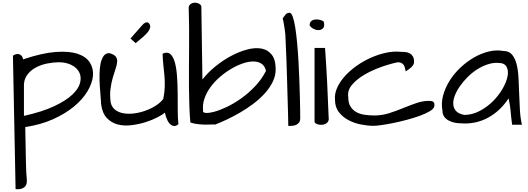

<svg xmlns="http://www.w3.org/2000/svg" viewBox="-20 -926 3886 1413"><path d="M75.2 -515.6Q79.1 -519.5 89.8 -524.4Q100.6 -529.3 112.3 -528.8Q124 -528.3 134.8 -519.5Q145.5 -510.7 150.4 -489.3Q290 -536.1 389.6 -543.5Q489.3 -550.8 551.8 -529.8Q614.3 -508.8 641.6 -465.3Q668.9 -421.9 664.1 -367.7Q659.2 -313.5 623.5 -253.9Q587.9 -194.3 523.9 -141.6Q460 -88.9 369.6 -48.3Q279.3 -7.8 166 8.8Q166 22.5 166.5 51.8Q167 81.1 168 118.2Q168.9 155.3 169.4 196.3Q169.9 237.3 170.9 274.9Q171.9 312.5 173.3 342.8Q174.8 373 176.8 387.7Q182.6 432.6 159.2 451.7Q135.7 470.7 94.7 465.8ZM413.1 -467.8Q375 -467.8 329.1 -459Q283.2 -450.2 243.7 -429.2Q204.1 -408.2 178.7 -372.6Q153.3 -336.9 156.2 -284.2V-73.2Q292 -103.5 378.9 -144.5Q465.8 -185.5 512.2 -229.5Q558.6 -273.4 569.3 -316.4Q580.1 -359.4 563.5 -393.1Q546.9 -426.8 506.8 -447.3Q466.8 -467.8 413.1 -467.8Z M723.6 -162.1Q723.6 -181.6 720.2 -216.8Q716.8 -252 714.4 -293.5Q711.9 -335 712.4 -377.9Q712.9 -420.9 719.7 -455.6Q726.6 -490.2 741.7 -512.7Q756.8 -535.2 785.2 -535.2Q819.3 -525.4 831.5 -509.8Q843.8 -494.1 842.3 -471.7Q840.8 -449.2 830.6 -419.9Q820.3 -390.6 809.6 -353Q798.8 -315.4 793 -270Q787.1 -224.6 794.9 -169.9Q803.7 -134.8 830.6 -115.7Q857.4 -96.7 894.5 -91.3Q931.6 -85.9 974.1 -92.3Q1016.6 -98.6 1056.6 -113.8Q1096.7 -128.9 1129.9 -150.9Q1163.1 -172.9 1181.6 -198.2Q1191.4 -247.1 1192.4 -287.6Q1193.4 -328.1 1190.4 -366.2Q1187.5 -404.3 1182.6 -443.8Q1177.7 -483.4 1176.8 -531.2Q1213.9 -546.9 1235.4 -526.4Q1256.8 -505.9 1268.1 -462.4Q1279.3 -418.9 1283.2 -359.4Q1287.1 -299.8 1287.6 -236.8Q1288.1 -173.8 1288.1 -114.3Q1288.1 -54.7 1293 -12.7Q1266.6 12.7 1237.8 -7.8Q1209 -28.3 1193.4 -96.7Q1177.7 -83 1139.6 -63Q1101.6 -43 1052.2 -27.3Q1002.9 -11.7 948.7 -4.9Q894.5 2 847.7 -9.8Q800.8 -21.5 766.6 -57.1Q732.4 -92.8 723.6 -162.1ZM1024.4 -738.3Q1037.1 -753.9 1048.8 -758.8Q1060.5 -763.7 1068.4 -760.3Q1076.2 -756.8 1081.1 -747.6Q1085.9 -738.3 1085.9 -727.5Q1083 -715.8 1078.6 -706.5Q1074.2 -697.3 1063.5 -684.6Q1052.7 -671.9 1032.2 -653.8Q1011.7 -635.7 978.5 -608.4L940.4 -642.6Z M1562.5 -8.8Q1555.7 -10.7 1538.1 -9.8Q1520.5 -8.8 1496.1 -8.8Q1471.7 -8.8 1441.9 -11.7Q1412.1 -14.6 1380.9 -24.4Q1376 -80.1 1373.5 -146.5Q1371.1 -212.9 1370.6 -285.2Q1370.1 -357.4 1370.6 -433.1Q1371.1 -508.8 1371.6 -582.5Q1372.1 -656.2 1371.6 -725.6Q1371.1 -794.9 1369.1 -855.5Q1365.2 -882.8 1380.4 -894.5Q1395.5 -906.2 1414.6 -906.2Q1433.6 -906.2 1449.2 -896Q1464.8 -885.7 1461.9 -868.2L1469.7 -340.8Q1507.8 -390.6 1563 -435.5Q1618.2 -480.5 1677.7 -512.7Q1737.3 -544.9 1796.9 -561Q1856.4 -577.1 1903.3 -568.8Q1950.2 -560.5 1979.5 -523.9Q2008.8 -487.3 2008.8 -416Q2008.8 -367.2 1986.3 -322.3Q1963.9 -277.3 1926.8 -236.8Q1889.6 -196.3 1842.8 -161.1Q1795.9 -126 1746.1 -97.2Q1696.3 -68.4 1648.4 -45.9Q1600.6 -23.4 1562.5 -8.8ZM1937.5 -404.3Q1929.7 -440.4 1904.8 -457Q1879.9 -473.6 1844.2 -473.6Q1808.6 -473.6 1766.1 -459Q1723.6 -444.3 1680.7 -418.9Q1637.7 -393.6 1598.1 -359.4Q1558.6 -325.2 1529.3 -285.2Q1500 -245.1 1484.9 -201.2Q1469.7 -157.2 1474.6 -113.3Q1469.7 -97.7 1492.7 -95.2Q1515.6 -92.8 1556.2 -103.5Q1596.7 -114.3 1648.4 -138.7Q1700.2 -163.1 1753.4 -200.7Q1806.6 -238.3 1855.5 -289.1Q1904.3 -339.8 1937.5 -404.3Z M2060.5 -791Q2071.3 -805.7 2081.5 -818.8Q2091.8 -832 2111.3 -832Q2124 -832 2134.8 -801.8Q2145.5 -771.5 2153.3 -721.2Q2161.1 -670.9 2167 -606.4Q2172.9 -542 2176.8 -472.7Q2180.7 -403.3 2183.1 -334.5Q2185.5 -265.6 2187 -208.5Q2188.5 -151.4 2189 -110.4Q2189.5 -69.3 2189.5 -54.7Q2189.5 -37.1 2182.1 -26.4Q2174.8 -15.6 2163.6 -9.3Q2152.3 -2.9 2138.2 -1Q2124 1 2111.3 1Q2109.4 1 2106 0.5Q2102.5 0 2101.6 0Q2101.6 -25.4 2100.1 -77.6Q2098.6 -129.9 2096.7 -195.8Q2094.7 -261.7 2092.8 -334.5Q2090.8 -407.2 2088.4 -473.1Q2085.9 -539.1 2083.5 -591.3Q2081.1 -643.6 2080.1 -668.9Q2080.1 -675.8 2077.6 -693.4Q2075.2 -710.9 2072.3 -730.5Q2069.3 -750 2065.9 -767.1Q2062.5 -784.2 2060.5 -791Z M2372.1 -573.2Q2380.9 -453.1 2387.7 -317.9Q2394.5 -182.6 2399.4 -44.9Q2394.5 -25.4 2379.4 -16.6Q2364.3 -7.8 2346.7 -7.3Q2329.1 -6.8 2314 -12.7Q2298.8 -18.6 2294.9 -28.3V-573.2ZM2258.8 -739.3Q2258.8 -761.7 2271.5 -771.5Q2284.2 -781.2 2301.8 -782.7Q2319.3 -784.2 2336.9 -779.3Q2354.5 -774.4 2362.3 -767.6Q2371.1 -735.4 2359.4 -720.7Q2347.7 -706.1 2328.6 -704.6Q2309.6 -703.1 2289.1 -712.9Q2268.6 -722.7 2258.8 -739.3Z M2445.3 -192.4Q2441.4 -237.3 2461.9 -281.7Q2482.4 -326.2 2519 -366.7Q2555.7 -407.2 2605 -441.9Q2654.3 -476.6 2709 -501Q2763.7 -525.4 2819.8 -537.6Q2876 -549.8 2925.8 -544.9Q2944.3 -544.9 2962.9 -543Q2981.4 -541 2995.6 -533.2Q3009.8 -525.4 3018.6 -510.7Q3027.3 -496.1 3027.3 -470.7Q3027.3 -458 3021 -448.2Q3014.6 -438.5 3005.4 -429.7Q2996.1 -420.9 2985.4 -414.1Q2974.6 -407.2 2965.8 -400.4Q2962.9 -414.1 2960 -426.3Q2957 -438.5 2950.7 -447.8Q2944.3 -457 2934.1 -462.4Q2923.8 -467.8 2907.2 -467.8Q2849.6 -456.1 2782.7 -432.1Q2715.8 -408.2 2659.7 -375Q2603.5 -341.8 2569.3 -300.3Q2535.2 -258.8 2543 -210.9Q2543 -168 2559.6 -141.6Q2576.2 -115.2 2603 -100.6Q2629.9 -85.9 2664.6 -81.1Q2699.2 -76.2 2735.4 -76.2Q2791 -76.2 2843.3 -92.8Q2895.5 -109.4 2945.3 -129.9Q2995.1 -150.4 3043 -167Q3090.8 -183.6 3136.7 -183.6Q3144.5 -183.6 3152.8 -182.6Q3161.1 -181.6 3167.5 -177.2Q3173.8 -172.9 3176.3 -164.6Q3178.7 -156.2 3175.8 -141.6Q3170.9 -124 3141.1 -106.4Q3111.3 -88.9 3067.9 -73.2Q3024.4 -57.6 2973.1 -43.9Q2921.9 -30.3 2873.5 -20.5Q2825.2 -10.7 2786.6 -5.4Q2748 0 2729.5 0Q2686.5 0 2636.7 -9.8Q2586.9 -19.5 2544.4 -42Q2502 -64.5 2473.6 -101.1Q2445.3 -137.7 2445.3 -192.4Z M3722.7 -202.1Q3694.3 -158.2 3657.2 -122.6Q3620.1 -86.9 3575.7 -62Q3531.2 -37.1 3479 -25.4Q3426.8 -13.7 3369.1 -18.6Q3348.6 -18.6 3325.2 -23.4Q3301.8 -28.3 3281.7 -39.1Q3261.7 -49.8 3249 -67.4Q3236.3 -85 3236.3 -111.3Q3225.6 -166 3240.7 -222.2Q3255.9 -278.3 3288.1 -330.6Q3320.3 -382.8 3367.2 -427.2Q3414.1 -471.7 3467.3 -502.4Q3520.5 -533.2 3576.7 -546.9Q3632.8 -560.5 3685.5 -550.8Q3725.6 -550.8 3748 -524.4Q3770.5 -498 3781.7 -454.1Q3793 -410.2 3795.9 -353Q3798.8 -295.9 3800.8 -235.4Q3802.7 -174.8 3806.2 -115.7Q3809.6 -56.6 3821.3 -7.8H3749Q3744.1 -41 3741.7 -66.4Q3739.3 -91.8 3737.3 -113.8Q3735.4 -135.7 3731.9 -156.2Q3728.5 -176.8 3722.7 -202.1ZM3648.4 -462.9Q3610.4 -465.8 3569.8 -452.6Q3529.3 -439.5 3491.7 -415.5Q3454.1 -391.6 3421.4 -358.9Q3388.7 -326.2 3364.3 -291Q3339.8 -255.9 3326.7 -221.2Q3313.5 -186.5 3315.9 -157.2Q3318.4 -127.9 3337.9 -107.4Q3357.4 -86.9 3398.4 -80.1Q3457 -81.1 3511.2 -109.9Q3565.4 -138.7 3607.9 -181.2Q3650.4 -223.6 3678.7 -272.9Q3707 -322.3 3715.3 -364.3Q3723.6 -406.2 3708 -434.6Q3692.4 -462.9 3648.4 -462.9Z"/></svg>

Font: Architects Daughter-petzku
Style: Regular
Weight: 400
Designer: Kimberly Geswein
Foundry: Kimberly Geswein
Version: Version 1.000 2010 initial release